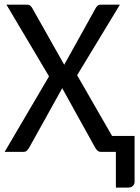

<svg xmlns="http://www.w3.org/2000/svg" viewBox="-33 -662 610 837"><path d="M303.2 -334 455.6 -69.3H553.7V129.9Q553.7 141.6 545.9 148.7Q538.1 155.8 525.4 155.8H472.2V0H407.2Q397.5 0 392.1 -5.4Q386.7 -10.7 382.8 -16.6L237.8 -278.3Q235.4 -271 231.9 -266.1L93.3 -16.6Q89.4 -10.3 84 -5.1Q78.6 0 70.3 0H-12.7L180.7 -329.1L-4.9 -641.6H83.5Q93.3 -641.6 97.7 -638.2Q102.1 -634.8 106 -629.4L247.1 -379.4Q250.5 -387.7 254.9 -394L384.8 -627.9Q388.7 -634.3 393.3 -637.9Q397.9 -641.6 404.8 -641.6H489.7Z"/></svg>

Font: Carlito
Style: Regular
Weight: 400
Designer: Lukasz Dziedzic
Foundry: tyPoland Lukasz Dziedzic
Version: Version 1.104